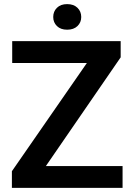

<svg xmlns="http://www.w3.org/2000/svg" viewBox="-20 -910 645 930"><path d="M573.7 -105.5V0H37.6V-80.6L400.9 -605H39.1V-710.9H564.5V-632.3L202.1 -105.5ZM237.8 -827.6Q237.8 -854.5 255.9 -872.3Q273.9 -890.1 305.2 -890.1Q336.9 -890.1 355.2 -872.3Q373.5 -854.5 373.5 -827.6Q373.5 -801.3 355.2 -783.7Q336.9 -766.1 305.2 -766.1Q273.9 -766.1 255.9 -783.7Q237.8 -801.3 237.8 -827.6Z"/></svg>

Font: Vazirmatn UI FD SemiBold
Style: Regular
Weight: 600
Designer: Saber Rastikerdar
Foundry: Saber Rastikerdar
Version: Version 33.003